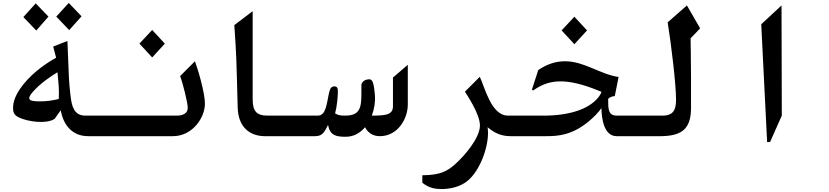

<svg xmlns="http://www.w3.org/2000/svg" viewBox="-20 -927 5640 1307"><path d="M535 -816 448 -907 363 -814 451 -722ZM310 -814 223 -904 139 -811 227 -719ZM560 -140C483 -140 468 -206 460 -276C449 -371 449 -384 439 -648L342 -610L362 -534C342 -523 245 -469 167 -385C77 -288 69 -224 69 -192C69 -160 77 -142 112 -126C173 -98 296 -81 352 -118L393 -176C411 -81 467 0 581 0H700V-140ZM250 -237C180 -237 157 -248 203 -301C255 -361 327 -408 371 -435C380 -350 383 -313 380 -253C328 -241 296 -237 250 -237Z M1016 -536 1102 -630 1016 -723 929 -630ZM700 0H1157C1289 0 1375 -124 1375 -222C1375 -296 1326 -461 1307 -510L1206 -409C1225 -361 1257 -230 1258 -196C1260 -155 1224 -140 1186 -140H700Z M1783 0H2100V-140H1800C1723 -140 1700 -174 1700 -253V-851L1575 -756C1590 -543 1589 -528 1598 -195C1602 -52 1690 0 1783 0Z M2655 -399V-204C2655 -172 2640 -156 2613 -148C2588 -141 2553 -140 2511 -140C2528 -185 2536 -234 2532 -279C2524 -379 2512 -389 2488 -387C2453 -384 2440 -360 2440 -348C2440 -218 2450 -140 2331 -140C2301 -140 2284 -141 2261 -155C2274 -202 2280 -270 2280 -304C2280 -324 2277 -339 2256 -339C2234 -339 2226 -323 2219 -291C2204 -224 2200 -140 2144 -140H2100V0H2126C2177 0 2189 -31 2213 -76C2227 -4 2268 4 2334 4C2388 4 2432 -22 2465 -61C2479 -33 2509 0 2566 0C2685 0 2756 -115 2756 -216V-486Z M2985 360C3044 360 3110 345 3158 308C3255 233 3317 42 3299 -61C3353 -15 3401 0 3457 0H3500V-140H3437C3322 -140 3278 -341 3246 -404L3145 -303C3159 -280 3247 -151 3247 -73C3247 11 3146 130 3078 191C3032 232 2983 266 2855 266V317C2899 353 2944 360 2985 360Z M3976 -720 3890 -813 3803 -720 3890 -626ZM4178 -140C4120 -140 4120 -186 4120 -249V-254C4131 -265 4144 -271 4165 -273L4191 -403C4065 -421 3958 -510 3826 -510C3763 -510 3702 -490 3644 -450L3601 -317L3609 -311C3673 -356 3730 -373 3796 -373C3851 -373 3935 -361 4074 -302C4072 -289 4053 -255 4010 -223C3904 -144 3741 -140 3685 -140H3500V0H3694C3777 0 3876 -5 3994 -106C4033 -139 4057 -167 4074 -191C4075 -123 4090 0 4178 0H4200V-140Z M4200 0H4473C4630 0 4684 -56 4684 -195V-397C4684 -549 4681 -608 4681 -666L4746 -734L4656 -890L4525 -775C4551 -615 4582 -349 4582 -250C4582 -189 4570 -140 4492 -140H4200Z M5202 40H5222L5302 -140L5300 -890L5162 -762Z"/></svg>

Font: Kawkab Mono
Style: Bold
Weight: 700
Monospace: yes
Designer: Abdullah Arif
Foundry: Abdullah Arif
Version: Version 1.000;PS 000.500;hotconv 1.0.88;makeotf.lib2.5.64775